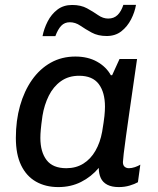

<svg xmlns="http://www.w3.org/2000/svg" viewBox="-20 -751 644 781"><path d="M217.2 10Q165.5 10 126.5 -12.1Q87.5 -34.2 66 -78.6Q44.5 -123 44.5 -190Q44.5 -260.8 61.5 -320.8Q78.5 -380.8 110.1 -425.9Q141.8 -471 186.4 -496Q231 -521 286.5 -521Q337.5 -521 374.6 -500.2Q411.8 -479.5 430.8 -445.2H436.2L466.2 -511H537.5Q530 -458.8 521.9 -402.8Q513.8 -346.8 506.2 -294Q498.8 -241.2 492.6 -197.5Q486.5 -153.8 483.2 -125.9Q480 -98 480 -91.8Q480 -78.8 486.9 -72.8Q493.8 -66.8 504.5 -66.8Q515.5 -66.8 528.9 -71.2Q542.2 -75.8 550.8 -81.2L541 -9.8Q527.8 -2.2 507.2 3.9Q486.8 10 463 10Q434.8 10 416.4 0.4Q398 -9.2 389.9 -26.9Q381.8 -44.5 381.8 -68Q350.8 -31.5 309.5 -10.8Q268.2 10 217.2 10ZM249.8 -66.8Q289.2 -66.8 319 -85.4Q348.8 -104 368.1 -137.5Q387.5 -171 395.5 -215.2Q402.5 -257 404.8 -278.9Q407 -300.8 407 -317.2Q407 -375.2 381.8 -409Q356.5 -442.8 301.8 -442.8Q258.5 -442.8 227.6 -420.6Q196.8 -398.5 178.4 -361.4Q160 -324.2 152.8 -280Q147.5 -242.5 145.9 -223.6Q144.2 -204.8 144.2 -190.2Q144.2 -133 169.5 -99.9Q194.8 -66.8 249.8 -66.8ZM153 -604Q158.8 -634.2 173.8 -663.6Q188.8 -693 213.5 -711.9Q238.2 -730.8 273.5 -730.8Q309.2 -730.8 334.1 -717.1Q359 -703.5 379 -689.5Q399 -675.5 420.2 -675.5Q443.5 -675.5 458.4 -690.1Q473.2 -704.8 481.8 -731.2H533.2Q528.2 -701.5 513.1 -672.1Q498 -642.8 473.5 -623.6Q449 -604.5 414 -604.5Q378.5 -604.5 352.9 -618.5Q327.2 -632.5 306.9 -646.5Q286.5 -660.5 264 -660.5Q242.8 -660.5 229.1 -646.2Q215.5 -632 205.2 -604Z"/></svg>

Font: Chivo Medium
Style: Italic
Weight: 500
Italic angle: -8.05°
Designer: Hector Gatti
Foundry: Omnibus-Type
Version: Version 2.002